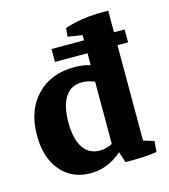

<svg xmlns="http://www.w3.org/2000/svg" viewBox="-89 -620 617 701"><g transform="rotate(-15 219.5 -269.5)"><path d="M169.9 8.8Q98.6 8.8 56.6 -41Q14.6 -90.8 14.6 -174.8Q14.6 -269.5 67.9 -325.2Q121.1 -380.9 210.9 -380.9Q288.1 -380.9 326.7 -335L311 -283.7Q267.6 -320.3 222.2 -320.3Q181.6 -320.3 159.7 -287.1Q137.7 -253.9 137.7 -191.4Q137.7 -128.9 159.7 -95.7Q181.6 -62.5 222.7 -62.5Q262.7 -62.5 308.1 -99.1L317.4 -68.4Q252 8.8 169.9 8.8ZM383.8 -28.8 270.5 -48.3V-496.6H383.8ZM270.5 -439.5V-500.5L286.6 -483.4L215.8 -494.6L218.8 -526.9Q276.4 -545.4 341.8 -547.9H383.8V-463.9ZM301.8 2.4 278.3 -67.9 383.8 -92.8V-29.8L366.2 -62L423.8 -44.9L420.4 -3.9Q376.5 3.4 301.8 2.4ZM147.5 -466.3H423.8V-417.5H147.5Z"/></g></svg>

Font: Markazi Text
Style: Regular
Weight: 400
Designer: Borna Izadpanah (Arabic designer), Fiona Ross (Arabic design director) and Florian Runge (Latin designer)
Foundry: Borna Izadpanah and Florian Runge
Version: Version 1.000